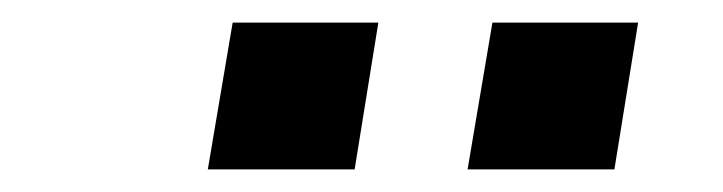

<svg xmlns="http://www.w3.org/2000/svg" viewBox="-20 -755 640 170"><path d="M394 -605 416 -735H545L524 -605ZM164 -605 186 -735H315L294 -605Z"/></svg>

Font: Iosevka SS04 XBd Ex
Style: Italic
Weight: 800
Width: 7
Italic angle: -9°
Monospace: yes
Designer: Belleve Invis
Foundry: Belleve Invis
Version: Version 19.0.0; ttfautohint (v1.8.4)